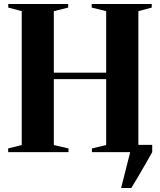

<svg xmlns="http://www.w3.org/2000/svg" viewBox="-20 -763 803 963"><path d="M587.5 180 633 0 626.5 -36.5H743.5V0Q724.5 33.5 706.5 65Q688.5 96.5 671.5 125.2Q654.5 154 638.5 180ZM89 -35.5V-707L21.5 -725V-743H322V-725L250 -707V-398.5H512.5V-707L440 -725V-743H741V-725L674 -707V-35.5L742 -18.5V0H441V-18.5L512.5 -35.5V-366H250V-35.5L323.5 -18.5V0H21V-18.5Z"/></svg>

Font: Merriweather 144pt
Style: Bold
Weight: 700
Version: Version 2.100